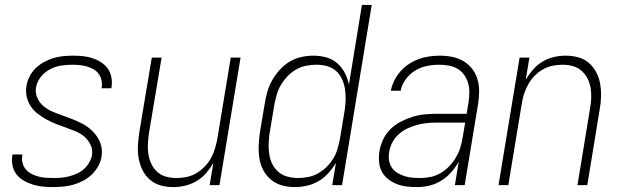

<svg xmlns="http://www.w3.org/2000/svg" viewBox="-20 -755 2540 783"><path d="M196 8Q175 8 154.5 6Q134 4 114.5 -2Q95 -8 77.5 -18Q60 -28 48 -43Q36 -58 31.5 -78Q27 -98 30 -119L31 -125H71V-121Q68 -105 72 -90Q76 -75 85.5 -64Q95 -53 108.5 -46Q122 -39 137 -35Q152 -31 168 -30Q184 -29 200 -29Q216 -29 231.5 -30.5Q247 -32 262.5 -36Q278 -40 293.5 -47Q309 -54 321.5 -65Q334 -76 343 -91Q352 -106 355 -121Q359 -144 349.5 -164Q340 -184 324.5 -197.5Q309 -211 288.5 -219.5Q268 -228 248 -235Q228 -242 207.5 -250Q187 -258 169 -268Q151 -278 134 -291Q117 -304 105.5 -321.5Q94 -339 89 -360.5Q84 -382 88 -404Q91 -424 100.5 -443Q110 -462 125.5 -477Q141 -492 159.5 -502Q178 -512 197.5 -518Q217 -524 237 -526Q257 -528 277 -528Q298 -528 318 -526Q338 -524 356.5 -518Q375 -512 391.5 -501.5Q408 -491 419 -476Q430 -461 434 -441Q438 -421 435 -401L434 -395H394L395 -399Q397 -414 393.5 -429Q390 -444 381.5 -455Q373 -466 360.5 -473Q348 -480 334 -484Q320 -488 304.5 -489.5Q289 -491 274 -491Q252 -491 229 -487.5Q206 -484 184 -472.5Q162 -461 146.5 -441.5Q131 -422 127 -399Q123 -377 132 -356.5Q141 -336 157 -322.5Q173 -309 192.5 -300.5Q212 -292 232.5 -285Q253 -278 273 -270Q293 -262 312 -252.5Q331 -243 347 -229.5Q363 -216 375 -199Q387 -182 392.5 -160.5Q398 -139 394 -116Q391 -96 380 -76.5Q369 -57 353 -42Q337 -27 317.5 -17Q298 -7 278 -1.5Q258 4 237 6Q216 8 196 8Z M686 8Q659 8 634.5 1Q610 -6 591 -22.5Q572 -39 561 -61.5Q550 -84 545.5 -109.5Q541 -135 542.5 -162Q544 -189 548 -215L599 -520H639L587 -209Q584 -188 583 -166.5Q582 -145 585.5 -124Q589 -103 598 -85Q607 -67 622 -53.5Q637 -40 657.5 -34.5Q678 -29 700 -29Q720 -29 740 -33Q760 -37 778.5 -47.5Q797 -58 813 -74Q829 -90 839.5 -108.5Q850 -127 856 -147Q862 -167 866 -187L921 -520H961L875 0H835L850 -90Q837 -68 820 -48.5Q803 -29 780.5 -16Q758 -3 734 2.5Q710 8 686 8Z M1182 8Q1155 8 1130 1Q1105 -6 1085.5 -22Q1066 -38 1054 -60.5Q1042 -83 1038 -108.5Q1034 -134 1035 -161Q1036 -188 1040 -215L1060 -335Q1064 -359 1071 -383Q1078 -407 1091 -429.5Q1104 -452 1122 -471.5Q1140 -491 1162 -504Q1184 -517 1208.5 -522.5Q1233 -528 1257 -528Q1285 -528 1310.5 -521Q1336 -514 1355 -497.5Q1374 -481 1386 -458Q1398 -435 1403 -410L1456 -735H1496L1375 0H1335L1350 -91Q1337 -69 1319 -49Q1301 -29 1278.5 -16Q1256 -3 1231 2.5Q1206 8 1182 8ZM1196 -29Q1216 -29 1236.5 -33Q1257 -37 1276 -47.5Q1295 -58 1311 -73.5Q1327 -89 1338.5 -107.5Q1350 -126 1356 -146.5Q1362 -167 1366 -187L1386 -307Q1389 -329 1389.5 -351Q1390 -373 1386.5 -394Q1383 -415 1374 -434Q1365 -453 1349.5 -466.5Q1334 -480 1313 -485.5Q1292 -491 1270 -491Q1250 -491 1229 -487Q1208 -483 1188.5 -472Q1169 -461 1153.5 -445Q1138 -429 1126.5 -410Q1115 -391 1109 -370.5Q1103 -350 1099 -329L1079 -209Q1076 -188 1075.5 -166Q1075 -144 1078.5 -123Q1082 -102 1091.5 -84Q1101 -66 1116.5 -53Q1132 -40 1153 -34.5Q1174 -29 1196 -29Z M1681 8Q1659 8 1638 5.5Q1617 3 1598 -4.5Q1579 -12 1563 -24.5Q1547 -37 1537.5 -54.5Q1528 -72 1526 -93.5Q1524 -115 1527 -136Q1531 -161 1542 -185Q1553 -209 1571.5 -227.5Q1590 -246 1614 -258.5Q1638 -271 1662 -278.5Q1686 -286 1711 -288.5Q1736 -291 1760 -291H1883L1891 -339Q1894 -359 1894 -378.5Q1894 -398 1889 -416Q1884 -434 1873 -449.5Q1862 -465 1846 -474.5Q1830 -484 1810.5 -487.5Q1791 -491 1771 -491Q1746 -491 1721 -486Q1696 -481 1673.5 -467.5Q1651 -454 1634.5 -431.5Q1618 -409 1614 -385H1574Q1578 -406 1588 -426.5Q1598 -447 1613.5 -464.5Q1629 -482 1648.5 -494.5Q1668 -507 1688.5 -514.5Q1709 -522 1731 -525Q1753 -528 1774 -528Q1800 -528 1824.5 -523Q1849 -518 1869.5 -506Q1890 -494 1905 -475Q1920 -456 1927 -432.5Q1934 -409 1934 -383.5Q1934 -358 1930 -333L1875 0H1835L1851 -96Q1838 -73 1820 -52.5Q1802 -32 1779 -18Q1756 -4 1731 2Q1706 8 1681 8ZM1694 -29Q1715 -29 1736.5 -33.5Q1758 -38 1777.5 -49.5Q1797 -61 1812.5 -77.5Q1828 -94 1839.5 -113.5Q1851 -133 1857.5 -154Q1864 -175 1867 -196L1877 -255H1760Q1740 -255 1720 -253Q1700 -251 1680 -245.5Q1660 -240 1641 -231Q1622 -222 1606 -207.5Q1590 -193 1580 -174Q1570 -155 1567 -135Q1564 -118 1566.5 -101.5Q1569 -85 1577.5 -72Q1586 -59 1600 -50.5Q1614 -42 1629 -37Q1644 -32 1661 -30.5Q1678 -29 1694 -29Z M2013 0 2099 -520H2139L2124 -430Q2137 -452 2154 -471.5Q2171 -491 2193 -504Q2215 -517 2239 -522.5Q2263 -528 2287 -528Q2314 -528 2339 -521Q2364 -514 2382.5 -497.5Q2401 -481 2412.5 -458.5Q2424 -436 2428 -410.5Q2432 -385 2431 -358Q2430 -331 2425 -305L2375 0H2335L2386 -311Q2390 -332 2391 -353.5Q2392 -375 2388.5 -396Q2385 -417 2376 -435Q2367 -453 2351.5 -466.5Q2336 -480 2316 -485.5Q2296 -491 2274 -491Q2254 -491 2234 -487Q2214 -483 2195 -472.5Q2176 -462 2160.5 -446Q2145 -430 2134.5 -411.5Q2124 -393 2117.5 -373Q2111 -353 2108 -333L2053 0Z"/></svg>

Font: Iosevka Term Curly XLt Obl
Style: Regular
Weight: 200
Italic angle: -9°
Designer: Belleve Invis
Foundry: Belleve Invis
Version: Version 32.3.0